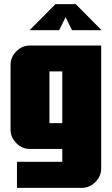

<svg xmlns="http://www.w3.org/2000/svg" viewBox="-20 -720 540 928"><path d="M123 -574 248 -700H346L471 -574H328L297 -637L266 -574ZM281 -125V-375H219V-125ZM469 94Q469 132 441 160Q413 188 375 188H62V62H281V0H125Q87 0 59 -28Q31 -56 31 -94V-406Q31 -444 59 -472Q87 -500 125 -500H469Z"/></svg>

Font: CostaRica
Style: Normal
Weight: 900
Version: Version 1.3